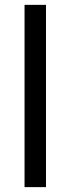

<svg xmlns="http://www.w3.org/2000/svg" viewBox="-20 -684 290 787"><path d="M168.5 83V-664.1H80.6V83Z"/></svg>

Font: Inder
Style: Regular
Weight: 400
Designer: Irina Smirnova
Foundry: Irina Smirnova
Version: Version 1.001